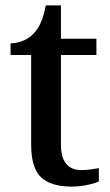

<svg xmlns="http://www.w3.org/2000/svg" viewBox="-20 -679 407 709"><path d="M244 10Q168 10 131.5 -24.5Q95 -59 95 -146V-476H19V-519Q41 -519 64 -528Q87 -537 103 -554Q120 -571 131 -596.5Q142 -622 149 -659H205V-536H336V-476H205V-146Q205 -97 224.5 -74Q244 -51 279 -51Q297 -51 313 -53Q329 -55 345 -58V-9Q331 -2 302.5 4Q274 10 244 10Z"/></svg>

Font: Noto Serif Hebrew Medium
Style: Regular
Weight: 500
Version: Version 2.003